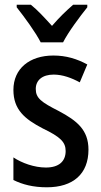

<svg xmlns="http://www.w3.org/2000/svg" viewBox="-20 -786 430 816"><path d="M153 -606H248C271 -651 319 -715 351 -755V-766H291C258 -737 234 -714 201 -676C170 -710 139 -744 111 -766H51V-755C85 -712 131 -649 153 -606ZM356 -150C356 -234 307 -273 230 -314C155 -352 132 -369 132 -408C132 -445 160 -469 208 -469C246 -469 284 -455 319 -436L351 -512C307 -536 261 -550 207 -550C105 -550 37 -494 37 -404C37 -320 85 -280 162 -240C237 -204 259 -182 259 -144C259 -100 230 -74 175 -74C126 -74 73 -93 37 -117V-21C75 -2 121 10 179 10C291 10 356 -47 356 -150Z"/></svg>

Font: Noto Sans Myanmar UI Condensed Medium
Style: Regular
Weight: 500
Width: 3
Designer: Monotype Design Team
Foundry: Monotype Imaging Inc.
Version: Version 2.103